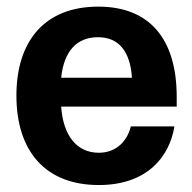

<svg xmlns="http://www.w3.org/2000/svg" viewBox="-20 -532 565 565"><path d="M270.8 12.5C410.8 12.5 478.3 -68.3 493.3 -160H365C355 -118.3 323.3 -82.5 270.8 -82.5C205 -82.5 165.8 -134.2 160 -218.3H500V-246.7C500 -420.8 417.5 -512.5 269.2 -512.5C113.3 -512.5 28.3 -413.3 28.3 -250.8C28.3 -88.3 112.5 12.5 270.8 12.5ZM160 -303.3C168.3 -383.3 207.5 -422.5 268.3 -422.5C330.8 -422.5 363.3 -379.2 368.3 -303.3Z"/></svg>

Font: Familjen Grotesk
Style: Bold
Weight: 700
Designer: Anders Wikstroem, Jonas Baeckman, Matilda Gysing, Kristian Moeller
Foundry: Familjen STHLM AB
Version: Version 2.000